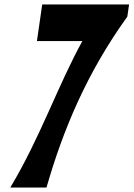

<svg xmlns="http://www.w3.org/2000/svg" viewBox="-20 -845 602 865"><path d="M561.6 -825H170.2L146.4 -660H351.1C240.1 -458.8 162 -226.6 26.3 0H189.4C263.3 -256.7 368.8 -513.3 553.6 -770Z"/></svg>

Font: Blink
Style: Obl
Weight: 400
Designer: Mew Too
Foundry: Cannot Into Space Fonts
Version: Version 001.000